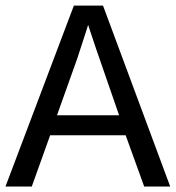

<svg xmlns="http://www.w3.org/2000/svg" viewBox="-20 -679 640 699"><path d="M504.9 0 437.5 -186.5H162.6L95.7 0H0L249 -658.7H355L599.6 0ZM300.8 -588.4 294.9 -569.3 261.2 -465.8 187.5 -259.3H413.6L329.1 -503.4Z"/></svg>

Font: Liberation Mono
Style: Regular
Weight: 400
Monospace: yes
Designer: Steve Matteson
Foundry: Ascender Corporation
Version: Version 2.1.5